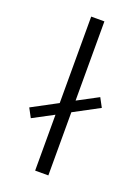

<svg xmlns="http://www.w3.org/2000/svg" viewBox="-136 -760 595 820"><g transform="rotate(20 162.0 -350.0)"><path d="M192 -287V0H132V-254L38 -204L16 -245L132 -307V-700H192V-340L286 -390L308 -349Z"/></g></svg>

Font: Space Grotesk Frontify Light
Style: Regular
Weight: 300
Designer: Florian Karsten
Version: Version 2.000